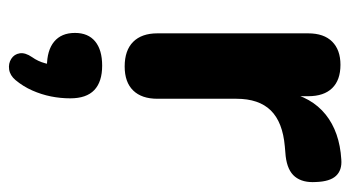

<svg xmlns="http://www.w3.org/2000/svg" viewBox="-206 -336 823 452"><g transform="rotate(90 206.0 -109.5)"><path d="M136 9Q98 9 78 -11Q58 -31 58 -68V-423Q58 -460 77.5 -479.5Q97 -499 132 -499Q168 -499 187 -479.5Q206 -460 206 -423V-371H196Q208 -431 249 -464Q290 -497 355 -501Q380 -503 393.5 -488.5Q407 -474 408 -441Q410 -410 395.5 -392Q381 -374 347 -370L324 -368Q267 -363 239.5 -335Q212 -307 212 -254V-68Q212 -31 192.5 -11Q173 9 136 9ZM168 266Q157 279 143 281Q129 283 118 276Q107 269 105 256Q103 243 114 227Q124 213 128.5 196Q133 179 133 167L136 192Q98 192 77.5 175Q57 158 57 126Q57 95 77 78.5Q97 62 134 62Q172 62 191.5 80.5Q211 99 211 137Q211 160 206.5 182.5Q202 205 192.5 226.5Q183 248 168 266Z"/></g></svg>

Font: Nunito ExtraLight ExtraBold
Style: Regular
Weight: 800
Version: Version 3.602